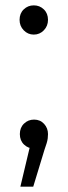

<svg xmlns="http://www.w3.org/2000/svg" viewBox="-20 -550 252 716"><path d="M106 -421Q84 -421 68.5 -437Q53 -453 53 -476Q53 -500 68.5 -515Q84 -530 106 -530Q128 -530 143.5 -515Q159 -500 159 -476Q159 -453 143.5 -437Q128 -421 106 -421ZM56 146 100 -39 108 4Q85 4 69.5 -11Q54 -26 54 -50Q54 -74 69.5 -89Q85 -104 107 -104Q130 -104 144.5 -88Q159 -72 159 -50Q159 -42 158 -34Q157 -26 154 -16Q151 -6 146 8L104 146Z"/></svg>

Font: MOST Montserrat
Style: Regular
Weight: 400
Designer: Julieta Ulanovsky
Foundry: Julieta Ulanovsky
Version: Version 8.000;March 11, 2024;FontCreator 15.0.0.2926 64-bit